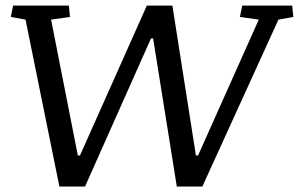

<svg xmlns="http://www.w3.org/2000/svg" viewBox="-20 -681 1091 701"><path d="M27.8 -660.6H231.4L235.4 -619.1L166.5 -609.4L264.2 -113.3H272L516.1 -660.6H609.4L695.3 -113.3H703.1L924.8 -609.4L856 -619.1L864.3 -660.6H1046.9L1050.8 -619.1L996.6 -609.4L718.8 0H625.5L539.1 -540.5H531.2L290.5 0H196.8L73.2 -609.4L19.5 -619.1Z"/></svg>

Font: Noticia Text
Style: Italic
Weight: 400
Italic angle: -8°
Designer: JM Sole
Foundry: JM Sole
Version: Version 1.003